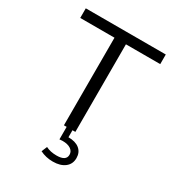

<svg xmlns="http://www.w3.org/2000/svg" viewBox="-209 -805 1064 1157"><g transform="rotate(30 323.5 -226.5)"><path d="M448.7 133.8Q448.7 175.3 418 199.2Q387.2 223.1 335 223.1Q286.1 223.1 245.6 202.6L261.7 164.1Q293 180.2 336.4 180.2Q402.3 180.2 402.3 137.2Q402.3 113.3 381.6 99.4Q360.8 85.4 324.7 85.4Q314.5 85.4 303.2 86.9V-0.5H343.8V48.8Q393.6 48.8 421.1 71.3Q448.7 93.8 448.7 133.8ZM363.8 0H284.2V-609.4H45.9V-676.3H602.5V-609.4H363.8Z"/></g></svg>

Font: Estedad-FD Regular
Style: FD-Regular
Weight: 400
Designer: Amin Abedi
Version: Version 7.3